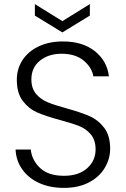

<svg xmlns="http://www.w3.org/2000/svg" viewBox="-20 -909 612 936"><path d="M56 -180H130Q135 -129 175 -90.5Q215 -52 292 -52Q363 -52 404.5 -88.5Q446 -125 446 -181Q446 -226 423 -253.5Q400 -281 366 -294.5Q332 -308 272 -324Q202 -343 161 -361Q120 -379 91 -417Q62 -455 62 -520Q62 -574 90 -616.5Q118 -659 169 -683Q220 -707 286 -707Q383 -707 442.5 -659.5Q502 -612 511 -537H435Q428 -580 388 -613.5Q348 -647 280 -647Q217 -647 175 -613.5Q133 -580 133 -522Q133 -478 156 -451Q179 -424 213.5 -410Q248 -396 307 -380Q375 -361 417 -342.5Q459 -324 488 -286Q517 -248 517 -184Q517 -135 491 -91Q465 -47 414 -20Q363 7 292 7Q223 7 170.5 -17Q118 -41 88 -84Q58 -127 56 -180ZM418 -833 284 -751 150 -833V-889L284 -806L418 -889Z"/></svg>

Font: Poppins-tnum Light
Style: Regular
Weight: 300
Designer: Ninad Kale (Devanagari), Jonny Pinhorn (Latin)
Foundry: Indian Type Foundry
Version: Version 4.004